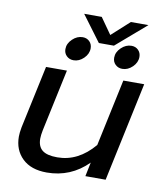

<svg xmlns="http://www.w3.org/2000/svg" viewBox="-86 -830 772 915"><g transform="rotate(10 300.0 -373.0)"><path d="M247 -761H332L387 -683L473 -761H558L413 -636H340ZM188 -580Q188 -607 210.5 -628.5Q233 -650 260 -650Q280 -650 293 -637Q306 -624 306 -604Q306 -577 284 -555.5Q262 -534 235 -534Q215 -534 201.5 -547Q188 -560 188 -580ZM424 -580Q424 -607 446.5 -628.5Q469 -650 496 -650Q516 -650 529 -637Q542 -624 542 -604Q542 -577 520 -555.5Q498 -534 471 -534Q451 -534 437.5 -547Q424 -560 424 -580ZM42 -131Q42 -149 47 -176L112 -480H213L149 -180Q144 -155 144 -139Q144 -101 166.5 -83Q189 -65 239 -65Q340 -65 417 -156L486 -480H587L485 0H387L401 -68Q318 15 202 15Q126 15 84 -25.5Q42 -66 42 -131Z"/></g></svg>

Font: Prompt
Style: Italic
Weight: 400
Italic angle: -12°
Designer: Katatrad Team
Foundry: CadsonDemak
Version: Version 1.001